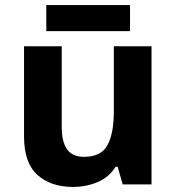

<svg xmlns="http://www.w3.org/2000/svg" viewBox="-20 -729 697 759"><path d="M579 -546V0H465L445 -70H437Q411 -28 365.5 -9Q320 10 269 10Q181 10 128 -37.5Q75 -85 75 -190V-546H224V-227Q224 -169 245 -139Q266 -109 312 -109Q380 -109 405 -155.5Q430 -202 430 -289V-546ZM494 -709V-606H163V-709Z"/></svg>

Font: Noto Sans NKo Unjoined
Style: Bold
Weight: 700
Designer: Monotype Design Team
Foundry: Monotype Imaging Inc.
Version: Version 2.004